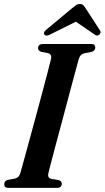

<svg xmlns="http://www.w3.org/2000/svg" viewBox="-26 -914 509 934"><path d="M209.5 -72.5Q203.5 -49.5 223 -44L259.5 -38Q274.5 -32.5 274.5 -21Q274.5 0 250.5 0H15Q-5.5 0 -5.5 -17.5Q-5.5 -33.5 12 -39L45.5 -45Q56.5 -47.5 63.2 -54.2Q70 -61 74 -75.5Q80 -96.5 91.5 -138.8Q103 -181 118 -235.8Q133 -290.5 149 -349.8Q165 -409 179.8 -464.2Q194.5 -519.5 205.8 -562.8Q217 -606 222.5 -628.5Q227 -650 207.5 -655.5L174 -662Q159 -667.5 159 -679.5Q159.5 -700 183.5 -700H417.5Q429 -700 433.2 -695.2Q437.5 -690.5 437.5 -683Q437.5 -667 419 -661.5L382.5 -654.5Q372.5 -651.5 366.8 -645.2Q361 -639 356.5 -625Q350.5 -603 338.8 -559.5Q327 -516 312.2 -460.5Q297.5 -405 281.8 -345.8Q266 -286.5 251.2 -231.8Q236.5 -177 225.5 -135Q214.5 -93 209.5 -72.5ZM219.5 -747Q199.5 -735.5 191 -745Q182 -755 198.5 -769L324 -873.5Q335.5 -883 343.8 -888.8Q352 -894.5 362.5 -894.5Q373 -894.5 378.8 -889Q384.5 -883.5 390.5 -873.5L460.5 -766Q464.5 -759.5 462.5 -753.5Q460.5 -747.5 456 -744.5Q445.5 -736.5 433 -747L343 -808.5Z"/></svg>

Font: Fraunces 144pt S050 SemiBold
Style: Italic
Weight: 600
Italic angle: -16°
Version: Version 1.000; ttfautohint (v1.8.3)